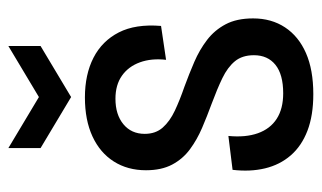

<svg xmlns="http://www.w3.org/2000/svg" viewBox="-175 -582 769 459"><g transform="rotate(-90 209.5 -352.5)"><path d="M214 12Q163 12 126.5 -2Q90 -16 67.5 -42Q45 -68 36.5 -103.5Q28 -139 33 -181L114 -191Q110 -150 120.5 -120.5Q131 -91 155 -75.5Q179 -60 216 -60Q261 -60 284 -78.5Q307 -97 307 -130Q307 -158 292.5 -175.5Q278 -193 252 -205.5Q226 -218 191 -231Q161 -242 133 -254Q105 -266 82 -283Q59 -300 45.5 -325.5Q32 -351 32 -388Q32 -432 53 -465Q74 -498 113 -516Q152 -534 206 -534Q261 -534 301 -513.5Q341 -493 361.5 -453Q382 -413 377 -352L296 -340Q300 -375 290 -402.5Q280 -430 258 -445.5Q236 -461 203 -461Q165 -461 142 -442Q119 -423 119 -391Q119 -365 134 -348Q149 -331 174.5 -319Q200 -307 232 -296Q262 -285 291 -272.5Q320 -260 343.5 -242Q367 -224 381 -197.5Q395 -171 395 -132Q395 -88 373.5 -55.5Q352 -23 312 -5.5Q272 12 214 12ZM85 -717 207 -644 329 -717V-640L207 -567L85 -640Z"/></g></svg>

Font: Bricolage Grotesque 72pt SemiCondensed
Style: Regular
Weight: 400
Width: 4
Designer: Mathieu Triay
Foundry: Atelier Triay
Version: Version 1.001;gftools[0.9.33.dev8+g029e19f]